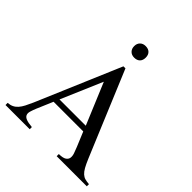

<svg xmlns="http://www.w3.org/2000/svg" viewBox="-228 -1018 1175 1175"><g transform="rotate(45 359.5 -431.0)"><path d="M450.2 0V-18.6Q484.9 -19 499.5 -28.6Q514.2 -38.1 516.6 -53.2Q519 -68.4 512.5 -87.6Q505.9 -106.9 497.6 -127L458 -222.2H201.2L156.2 -116.7Q147 -94.2 142.1 -77.1Q137.2 -60.1 142.3 -47.9Q147.5 -35.6 164.8 -28.6Q182.1 -21.5 216.8 -18.6V0H7.3V-18.6Q28.3 -20 43.9 -27.6Q59.6 -35.2 72 -49.3Q84.5 -63.5 95.2 -84.2Q106 -105 117.7 -131.8L350.1 -677.7H367.7L597.7 -127Q612.3 -92.3 624 -71.5Q635.7 -50.8 648.2 -39.6Q660.6 -28.3 675.5 -24.2Q690.4 -20 710.9 -18.6V0ZM332 -526.4 216.8 -257.8H444.3ZM409.2 -812Q409.2 -788.1 396 -774.9Q382.8 -761.7 358.9 -761.7Q336.4 -761.7 322.8 -775.4Q309.1 -789.1 309.1 -812Q309.1 -834.5 322.8 -848.1Q336.4 -861.8 358.9 -861.8Q382.8 -861.8 396 -848.6Q409.2 -835.4 409.2 -812Z"/></g></svg>

Font: Doulos SIL Compact
Style: Regular
Weight: 400
Designer: Walt Agee, Victor Gaultney, Peter Martin, Debbi Hosken
Foundry: SIL International
Version: Version 4.110; 2011; Maintenance release ; LnSpcTght